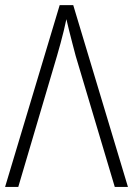

<svg xmlns="http://www.w3.org/2000/svg" viewBox="-20 -734 522 754"><path d="M267.6 -713.9 482.4 0H430.7L277.3 -514.2Q270.5 -540 263.7 -565.9Q256.8 -591.8 251 -615.7Q245.1 -639.6 240.7 -658.7Q236.3 -637.7 230.5 -613.5Q224.6 -589.4 217.8 -564.2Q210.9 -539.1 203.6 -513.7L51.8 0H0L214.4 -713.9Z"/></svg>

Font: Open Sans SemiCondensed Light
Style: Regular
Weight: 300
Width: 4
Designer: Monotype Design Team
Foundry: Monotype Imaging Inc.
Version: Version 3.000